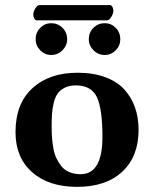

<svg xmlns="http://www.w3.org/2000/svg" viewBox="-20 -725 606 755"><path d="M399.9 -645C406.4 -645 412.4 -649.5 417.7 -658.4C423.1 -667.4 425.8 -675.6 425.8 -683.1C425.8 -688 424.6 -692.9 422.1 -697.8C419.7 -702.6 416.3 -705.1 412.1 -705.1H136.2C130 -705.1 124.3 -700.6 118.9 -691.7C113.5 -682.7 110.8 -674.8 110.8 -668C110.8 -662.4 112.1 -657.2 114.5 -652.3C116.9 -647.5 120.8 -645 126 -645ZM329.1 -570.8C329.1 -554.2 335.3 -539.7 347.7 -527.3C360 -515 374.8 -508.8 392.1 -508.8C408.7 -508.8 423 -515 435.1 -527.3C447.1 -539.7 453.1 -554.2 453.1 -570.8C453.1 -588.4 447.1 -603.3 435.1 -615.5C423 -627.7 408.7 -633.8 392.1 -633.8C374.5 -633.8 359.6 -627.7 347.4 -615.5C335.2 -603.3 329.1 -588.4 329.1 -570.8ZM120.1 -570.8C120.1 -554.2 126.1 -539.7 138.2 -527.3C150.2 -515 164.6 -508.8 181.2 -508.8C198.4 -508.8 213.2 -515 225.6 -527.3C238 -539.7 244.1 -554.2 244.1 -570.8C244.1 -588.4 238 -603.3 225.8 -615.5C213.6 -627.7 198.7 -633.8 181.2 -633.8C164.6 -633.8 150.2 -627.7 138.2 -615.5C126.1 -603.3 120.1 -588.4 120.1 -570.8ZM41 -205.1C41 -138.7 62.7 -86.3 106.2 -47.9C149.7 -9.4 208.7 9.8 283.2 9.8C359 9.8 418.3 -10.2 460.9 -50C503.6 -89.9 524.9 -144.5 524.9 -213.9C524.9 -246.1 520.3 -275.6 511 -302.2C501.7 -328.9 487.6 -352.6 468.8 -373.3C449.9 -394 424.8 -410.1 393.6 -421.6C362.3 -433.2 326.2 -439 285.2 -439C211.3 -439 152.1 -418.8 107.7 -378.4C63.2 -338.1 41 -280.3 41 -205.1ZM277.8 -389.2C318.8 -389.2 346.6 -373.7 361.1 -342.8C375.6 -311.8 382.8 -259.9 382.8 -187C382.8 -89 354.2 -40 296.9 -40C280.3 -40 265.5 -42.8 252.4 -48.3C239.4 -53.9 228.9 -61.8 220.9 -72C213 -82.3 206.3 -93.2 200.9 -104.7C195.6 -116.3 191.7 -129.8 189.2 -145.3C186.8 -160.7 185.1 -174.6 184.3 -187C183.5 -199.4 183.1 -213.1 183.1 -228C183.1 -247.9 183.6 -264.7 184.6 -278.6C185.5 -292.4 187.9 -306.8 191.7 -321.8C195.4 -336.8 200.6 -348.8 207.3 -357.9C213.9 -367 223.2 -374.5 235.1 -380.4C247 -386.2 261.2 -389.2 277.8 -389.2Z"/></svg>

Font: Linux Biolinum G
Style: Bold
Weight: 700
Designer: Philipp H. Poll
Foundry: Philipp H. Poll
Version: Version 1.1.0